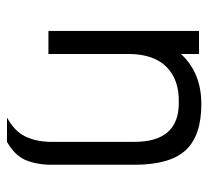

<svg xmlns="http://www.w3.org/2000/svg" viewBox="-44 -444 608 561"><g transform="rotate(90 260.5 -163.0)"><path d="M460.9 -251V0Q459 41 445.6 70.1Q432.1 99.1 394 121.1H323.2Q362.3 99.1 377.2 69.6Q392.1 40 394 0V-251Q394 -380.9 280.8 -380.9Q212.9 -382.8 175 -345Q137.2 -307.1 137.2 -233.9V0H69.8V-439.9H137.2V-387.2Q191.9 -446.8 283.9 -446.8Q376 -446.8 418.5 -400.9Q460.9 -355 460.9 -251Z"/></g></svg>

Font: Arcon-Regular
Style: Regular
Weight: 400
Designer: M. Zarth
Foundry: martin zarth - visuelle & digitale kommunikation
Version: Version 1.131;PS 001.131;hotconv 1.0.70;makeotf.lib2.5.58329